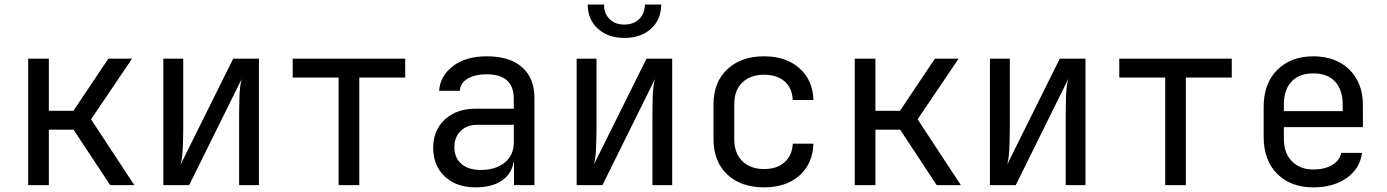

<svg xmlns="http://www.w3.org/2000/svg" viewBox="-20 -805 6031 835"><path d="M102.5 0V-549.8H192.4V-323.2H299.3L451.2 -549.8H554.2L376 -286.1L564 0H459L299.8 -241.2H192.4V0Z M690.4 0V-549.8H776.9V-253.9Q776.9 -210.9 775.1 -165Q773.4 -119.1 765.6 -89.8L994.1 -549.8H1106V0H1020V-296.9Q1020 -340.8 1021.5 -387Q1022.9 -433.1 1031.2 -461.9L802.7 0Z M1452.6 0V-467.8H1252.9V-549.8H1742.2V-467.8H1542.5V0Z M2048.8 9.8Q1963.9 9.8 1914.1 -37.6Q1864.3 -85 1863.8 -162.1Q1863.8 -212.9 1886.7 -251Q1909.7 -289.1 1950.7 -310.5Q1991.7 -332 2044.9 -332H2214.4V-375Q2214.4 -481.9 2097.2 -481.9Q2045.9 -481.9 2013.7 -462.9Q1981.4 -443.8 1980 -410.2H1889.6Q1894.5 -475.1 1950.2 -517.6Q2005.9 -560.1 2097.2 -560.1Q2197.3 -560.1 2251 -512.2Q2304.7 -464.4 2304.2 -377.9V0H2215.3V-100.1H2213.4Q2205.6 -49.3 2162.6 -19.5Q2119.1 9.8 2048.8 9.8ZM2070.8 -65.9Q2136.2 -65.9 2175.3 -98.1Q2214.4 -130.4 2214.4 -185.1V-262.2H2054.7Q2010.7 -262.2 1983.4 -235.4Q1956.1 -209 1956.1 -165Q1956.1 -119.1 1986.3 -92.3Q2016.6 -65.9 2070.8 -65.9Z M2695.8 -640.1Q2624 -640.1 2580.1 -680.2Q2536.1 -720.2 2536.1 -785.2H2606.9Q2606.9 -746.1 2630.9 -722.2Q2654.8 -698.2 2694.8 -698.2Q2735.4 -698.2 2759.8 -722.2Q2784.2 -746.1 2784.7 -785.2H2855.5Q2855.5 -720.2 2811.5 -680.2Q2767.1 -640.1 2695.8 -640.1ZM2487.8 0V-549.8H2574.2V-253.9Q2574.2 -210.9 2572.3 -165Q2570.8 -119.1 2563 -89.8L2791.5 -549.8H2903.3V0H2817.4V-296.9Q2817.4 -340.8 2818.8 -387.2Q2820.3 -433.1 2828.6 -461.9L2600.1 0Z M3302.7 9.8Q3203.1 9.8 3143.1 -45.9Q3083 -102.1 3083 -200.2V-350.1Q3083 -448.2 3143.1 -503.9Q3203.1 -560.1 3302.7 -560.1Q3397.9 -560.1 3456.1 -508.8Q3514.6 -458 3517.6 -370.1H3427.7Q3424.8 -423.3 3391.6 -451.7Q3358.4 -480 3302.7 -480Q3244.1 -480 3208.5 -446.3Q3172.9 -412.6 3173.3 -351.1V-200.2Q3173.3 -138.2 3208.5 -104Q3244.1 -69.8 3302.7 -69.8Q3358.9 -69.8 3391.6 -99.1Q3424.8 -127.9 3427.7 -180.2H3517.6Q3514.6 -92.3 3456.1 -41Q3397.9 9.8 3302.7 9.8Z M3697.3 0V-549.8H3787.1V-323.2H3894L4045.9 -549.8H4148.9L3970.7 -286.1L4158.7 0H4053.7L3894.5 -241.2H3787.1V0Z M4285.2 0V-549.8H4371.6V-253.9Q4371.6 -210.9 4369.9 -165Q4368.2 -119.1 4360.4 -89.8L4588.9 -549.8H4700.7V0H4614.7V-296.9Q4614.7 -340.8 4616.2 -387Q4617.7 -433.1 4626 -461.9L4397.5 0Z M5047.4 0V-467.8H4847.7V-549.8H5336.9V-467.8H5137.2V0Z M5691.4 9.8Q5594.2 9.8 5535.2 -48.3Q5475.6 -106.9 5475.6 -210V-339.8Q5475.6 -442.9 5535.2 -501.5Q5594.7 -560.1 5691.4 -560.1Q5755.9 -560.1 5804.7 -534.2Q5853 -508.3 5879.9 -460.9Q5906.7 -414.1 5907.2 -350.1V-252H5563.5V-200.2Q5563.5 -139.2 5598.6 -103.5Q5633.8 -67.9 5691.4 -67.9Q5740.7 -67.9 5773.4 -87.4Q5806.2 -106.9 5813 -140.1H5903.3Q5894.5 -71.3 5835.9 -30.3Q5777.8 9.8 5691.4 9.8ZM5563.5 -321.8H5819.3V-350.1Q5819.3 -415 5785.6 -450.7Q5752 -486.3 5691.4 -485.8Q5630.4 -485.8 5597.2 -450.7Q5563.5 -415 5563.5 -350.1Z"/></svg>

Font: UDEV Gothic 35
Style: Regular
Weight: 400
Version: v2.1.0; ttfautohint (v1.8.4.7-5d5b-dirty) -l 6 -r 45 -G 200 